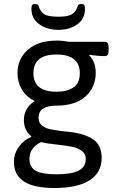

<svg xmlns="http://www.w3.org/2000/svg" viewBox="-20 -733 586 965"><path d="M50 81Q50 39 74.5 5Q99 -29 137 -45L138 -47Q100 -78 100 -129Q100 -190 154 -225Q112 -246 90 -283Q68 -320 68 -366Q68 -437 120 -483Q172 -529 265 -529Q297 -529 324 -523H506Q517 -523 521.5 -516Q526 -509 526 -493V-481Q526 -465 521.5 -458Q517 -451 506 -451Q490 -451 467.5 -453Q445 -455 429 -458L428 -456Q447 -435 454 -414.5Q461 -394 461 -366Q461 -294 409.5 -248Q358 -202 264 -202Q220 -202 197 -187.5Q174 -173 174 -141Q174 -116 190.5 -102.5Q207 -89 232 -83.5Q257 -78 301 -73L330 -70Q407 -61 449 -32Q491 -3 491 61Q491 134 430.5 173Q370 212 253 212Q50 212 50 81ZM381 -365Q381 -459 264 -459Q148 -459 148 -365Q148 -272 264 -272Q317 -272 349 -293.5Q381 -315 381 -365ZM411 66Q411 40 391.5 25.5Q372 11 344 5Q316 -1 269 -6Q209 -12 187 -19Q128 9 128 65Q128 107 159.5 125Q191 143 264 143Q339 143 375 124.5Q411 106 411 66ZM138 -688Q138 -703 142 -708Q146 -713 156 -713Q164 -713 168.5 -710.5Q173 -708 175 -701Q182 -676 201 -662.5Q220 -649 273 -649Q325 -649 344 -663Q363 -677 370 -701Q372 -708 376.5 -710.5Q381 -713 389 -713Q399 -713 403 -708Q407 -703 407 -688Q407 -639 369 -611Q331 -583 273 -583Q216 -583 177 -611.5Q138 -640 138 -688Z"/></svg>

Font: Asap-Regular
Style: Regular
Weight: 400
Designer: Pablo Cosgaya
Foundry: Omnibus-Type
Version: Version 2.000; ttfautohint (v1.8)